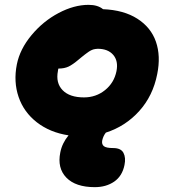

<svg xmlns="http://www.w3.org/2000/svg" viewBox="-20 -543 704 796"><path d="M373 232.9Q293.5 232.9 255.1 193.4Q216.8 153.8 230 88.9Q237.3 50.8 264.2 18.1Q187 6.3 132.8 -35.9Q78.6 -78.1 57.1 -141.1Q35.6 -204.1 49.8 -275.9Q62.5 -339.4 110.6 -397.2Q158.7 -455.1 222.9 -489Q287.1 -522.9 347.2 -522.9Q385.3 -522.9 407.2 -504.9Q493.2 -501.5 549.6 -465.3Q606 -429.2 626.5 -369.9Q647 -310.5 631.8 -235.8Q614.3 -146 557.4 -82.8Q500.5 -19.5 418.9 6.8Q408.2 20 403.8 39.1Q400.9 55.2 410.6 63Q420.4 70.8 449.2 70.8Q481.4 70.8 491.9 90.8Q502.4 110.8 496.1 141.1Q486.8 187 453.4 210Q419.9 232.9 373 232.9ZM220.2 -249Q210.4 -199.2 239.5 -169.2Q268.6 -139.2 328.1 -139.2Q377.9 -139.2 415.5 -169.4Q453.1 -199.7 462.9 -248Q471.2 -290 449.5 -315.4Q427.7 -340.8 384.8 -340.8Q379.9 -340.8 375 -339.8Q370.1 -338.9 366.2 -337.9Q362.3 -336.9 356.9 -334Q351.6 -331.1 348.6 -329.1Q345.7 -327.1 339.1 -322.3Q332.5 -317.4 329.6 -315.2Q326.7 -313 318.6 -306.4Q310.5 -299.8 307.1 -296.9Q281.2 -274.9 263.9 -266.8Q246.6 -258.8 223.1 -258.8H222.2Q220.2 -252.9 220.2 -249Z"/></svg>

Font: Shantell Sans Bouncy
Style: Italic
Weight: 800
Italic angle: -11.31°
Designer: Stephen Nixon, Anya Danilova, Shantell Martin
Foundry: Arrow Type
Version: Version 1.006;[9816181b4]